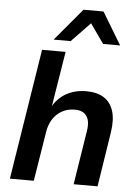

<svg xmlns="http://www.w3.org/2000/svg" viewBox="-61 -986 736 1032"><g transform="rotate(5 306.5 -469.5)"><path d="M32 0 144 -705H271L221 -396H216Q244 -450 291.5 -477Q339 -504 401 -504Q458 -504 495 -481Q532 -458 547 -411.5Q562 -365 551 -294L505 0H376L422 -290Q428 -327 421.5 -350.5Q415 -374 397 -387Q379 -400 347 -400Q309 -400 278.5 -383Q248 -366 229 -336Q210 -306 204 -266L161 0ZM201 -765 347 -939H455L560 -765H468L394 -870L293 -765Z"/></g></svg>

Font: Nunito Sans 10pt
Style: Bold Italic
Weight: 700
Italic angle: -9°
Designer: Vernon Adams
Foundry: Vernon Adams
Version: Version 3.101;gftools[0.9.27]